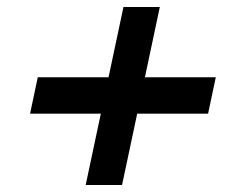

<svg xmlns="http://www.w3.org/2000/svg" viewBox="-20 -581 690 549"><path d="M66 -256 88 -360H597L575 -256ZM225 -52 333 -561H437L329 -52Z"/></svg>

Font: Azeret Mono Thin Medium
Style: Italic
Weight: 500
Italic angle: -12°
Version: Version 1.002